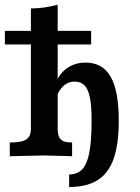

<svg xmlns="http://www.w3.org/2000/svg" viewBox="-21 -651 583 800"><path d="M107.8 -115.3V-615.8Q164.1 -616.1 219.3 -631.4V-115.3Q219.3 -93.1 225.1 -80.6Q230.8 -68.1 243.7 -62.7Q256.5 -57.3 279.4 -57.3V0L257.6 -0.8Q185.1 -3.2 163.4 -3.2Q144.3 -3.2 47.5 -0.8L19.7 0V-57.3Q53.4 -57.3 72.5 -62.9Q91.5 -68.5 99.6 -80.9Q107.8 -93.2 107.8 -115.3ZM360.7 -149.2Q360.7 -209.1 353.6 -244.3Q346.4 -279.6 331.2 -295.3Q315.9 -311 290.1 -311Q264.4 -311 245.3 -294.7Q226.1 -278.4 213 -246.1L213.2 -309.8Q229.9 -348.5 261.9 -369.3Q293.8 -390.2 335.7 -390.2Q406.2 -390.2 440.1 -331.2Q473.9 -272.1 473.9 -148.2Q473.9 -50.4 452.5 10.3Q431.2 71 385.8 99.6Q340.5 128.2 267.1 128.2V75.8Q300.7 75.8 321.1 55Q341.5 34.2 351.1 -14.7Q360.7 -63.5 360.7 -149.2ZM-0.6 -522.3H358.7V-465.8H-0.6Z"/></svg>

Font: Playfair Micro SmCond SmLight
Style: Regular
Weight: 360
Width: 4
Designer: Claus Eggers Sørensen
Foundry: Claus Eggers Sørensen
Version: Version 2.100;Glyphs 3.2 (3219)